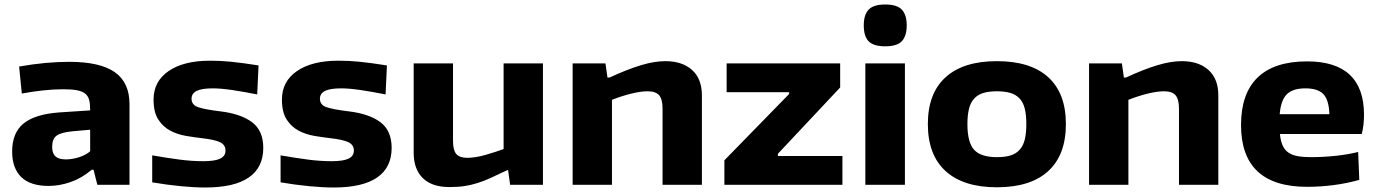

<svg xmlns="http://www.w3.org/2000/svg" viewBox="-20 -822 6125 854"><path d="M196 5Q115 5 74.5 -34.5Q34 -74 34 -148Q34 -231 84.5 -272.5Q135 -314 244 -322L381 -331V-335Q381 -360 376.5 -377.5Q372 -395 359 -405.5Q346 -416 322.5 -420.5Q299 -425 261 -425Q219 -425 172.5 -420Q126 -415 77 -406L65 -526Q127 -537 182.5 -542Q238 -547 288 -547Q425 -547 490.5 -501Q556 -455 556 -359V0H413L396 -67H388Q343 -29 293.5 -12Q244 5 196 5ZM273 -113Q301 -113 331 -122.5Q361 -132 381 -149V-245L302 -238Q251 -233 231.5 -218.5Q212 -204 212 -169Q212 -140 226.5 -126.5Q241 -113 273 -113Z M893 12Q845 12 783 6Q721 0 657 -11V-131Q726 -119 780 -112Q834 -105 884 -105Q936 -105 959.5 -116.5Q983 -128 983 -152Q983 -178 958.5 -189.5Q934 -201 881 -207Q846 -211 807.5 -217.5Q769 -224 737 -241Q705 -258 684 -290.5Q663 -323 663 -379Q663 -460 730 -506Q797 -552 914 -552Q937 -552 959 -551Q981 -550 1006.5 -547.5Q1032 -545 1062 -541Q1092 -537 1130 -531L1124 -402Q1064 -414 1013 -421.5Q962 -429 927 -429Q877 -429 854.5 -417.5Q832 -406 832 -383Q832 -355 862 -345Q892 -335 958 -327Q1051 -316 1101 -278.5Q1151 -241 1151 -164Q1151 -77 1086.5 -32.5Q1022 12 893 12Z M1464 12Q1416 12 1354 6Q1292 0 1228 -11V-131Q1297 -119 1351 -112Q1405 -105 1455 -105Q1507 -105 1530.5 -116.5Q1554 -128 1554 -152Q1554 -178 1529.5 -189.5Q1505 -201 1452 -207Q1417 -211 1378.5 -217.5Q1340 -224 1308 -241Q1276 -258 1255 -290.5Q1234 -323 1234 -379Q1234 -460 1301 -506Q1368 -552 1485 -552Q1508 -552 1530 -551Q1552 -550 1577.5 -547.5Q1603 -545 1633 -541Q1663 -537 1701 -531L1695 -402Q1635 -414 1584 -421.5Q1533 -429 1498 -429Q1448 -429 1425.5 -417.5Q1403 -406 1403 -383Q1403 -355 1433 -345Q1463 -335 1529 -327Q1622 -316 1672 -278.5Q1722 -241 1722 -164Q1722 -77 1657.5 -32.5Q1593 12 1464 12Z M1979 10Q1901 10 1860.5 -30Q1820 -70 1820 -142V-540H1995V-194Q1995 -154 2009.5 -137Q2024 -120 2058 -120Q2093 -120 2137.5 -132.5Q2182 -145 2220 -159V-540H2395V0H2249L2240 -65H2236Q2194 -45 2163.5 -31Q2133 -17 2104.5 -8Q2076 1 2047 5.5Q2018 10 1979 10Z M2527 -540H2673L2682 -477H2691Q2771 -514 2831 -532Q2891 -550 2939 -550Q3015 -550 3058.5 -510.5Q3102 -471 3102 -398V0H2927V-339Q2927 -381 2911.5 -398.5Q2896 -416 2861 -416Q2830 -416 2787.5 -405.5Q2745 -395 2702 -378V0H2527Z M3202 -109 3490 -404V-412H3212V-540H3717V-433L3440 -138V-128H3727V0H3202Z M3917 -616Q3866 -616 3844 -638Q3822 -660 3822 -709Q3822 -757 3844 -779.5Q3866 -802 3917 -802Q3970 -802 3991.5 -779Q4013 -756 4013 -709Q4013 -662 3991.5 -639Q3970 -616 3917 -616ZM3829 -540H4005V0H3829Z M4414 11Q4265 11 4186 -61Q4107 -133 4107 -270Q4107 -407 4186 -478.5Q4265 -550 4414 -550Q4564 -550 4642.5 -478.5Q4721 -407 4721 -270Q4721 -133 4642.5 -61Q4564 11 4414 11ZM4414 -123Q4450 -123 4474.5 -130.5Q4499 -138 4515 -155.5Q4531 -173 4538 -201Q4545 -229 4545 -270Q4545 -311 4538 -339Q4531 -367 4515 -384Q4499 -401 4474.5 -408.5Q4450 -416 4414 -416Q4379 -416 4354 -408.5Q4329 -401 4313 -383.5Q4297 -366 4290 -338Q4283 -310 4283 -270Q4283 -188 4313 -155.5Q4343 -123 4414 -123Z M4824 -540H4970L4979 -477H4988Q5068 -514 5128 -532Q5188 -550 5236 -550Q5312 -550 5355.5 -510.5Q5399 -471 5399 -398V0H5224V-339Q5224 -381 5208.5 -398.5Q5193 -416 5158 -416Q5127 -416 5084.5 -405.5Q5042 -395 4999 -378V0H4824Z M5794 9Q5500 9 5500 -266Q5500 -406 5574 -477.5Q5648 -549 5794 -549Q5920 -549 5983.5 -489.5Q6047 -430 6047 -312Q6047 -289 6044.5 -267Q6042 -245 6037 -226H5673Q5676 -195 5685 -175Q5694 -155 5710.5 -143.5Q5727 -132 5751.5 -127.5Q5776 -123 5812 -123Q5837 -123 5865.5 -124.5Q5894 -126 5922 -129Q5950 -132 5975.5 -136.5Q6001 -141 6021 -146L6026 -22Q5974 -7 5914 1Q5854 9 5794 9ZM5786 -429Q5730 -429 5703.5 -402.5Q5677 -376 5672 -314H5893Q5891 -377 5866.5 -403Q5842 -429 5786 -429Z"/></svg>

Font: Encode Sans Wide
Style: Bold
Weight: 700
Designer: Pablo Impallari, Andres Torresi
Foundry: Pablo Impallari, Andres Torresi
Version: Version 1.000; ttfautohint (v1.00) -l 8 -r 50 -G 200 -x 14 -